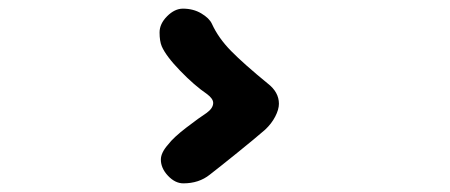

<svg xmlns="http://www.w3.org/2000/svg" viewBox="-20 -595 1040 444"><path d="M404 -171Q385 -171 368.5 -188.5Q352 -206 352 -226Q352 -242 369 -261Q381 -277 411 -300Q441 -323 458 -334Q473 -345 473 -357Q473 -367 458 -378Q430 -397 397 -431Q364 -465 354 -488Q349 -500 349 -520Q349 -540 366.5 -557.5Q384 -575 403 -575Q427 -575 445.5 -564Q464 -553 470 -540Q485 -507 514.5 -477Q544 -447 599 -402Q625 -382 625 -355Q625 -342 616.5 -325.5Q608 -309 593 -295Q570 -275 528.5 -241.5Q487 -208 465 -191Q440 -171 404 -171Z"/></svg>

Font: Tsukimi Rounded
Style: Bold
Weight: 700
Designer: Takashi Funayama
Foundry: Takashi Funayama
Version: Version 1.032; ttfautohint (v1.8.3)